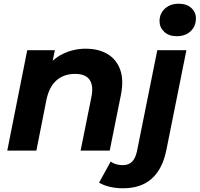

<svg xmlns="http://www.w3.org/2000/svg" viewBox="-20 -807 1070 1029"><path d="M439 -546Q508 -546 556 -517.5Q604 -489 624 -434Q644 -379 628 -298L568 0H412L470 -288Q482 -347 460.5 -379Q439 -411 382 -411Q323 -411 283.5 -377Q244 -343 229 -273L175 0H19L126 -538H274L243 -386L221 -432Q260 -491 317.5 -518.5Q375 -546 439 -546ZM640 202Q602 202 569.5 194.5Q537 187 511 172L573 59Q600 78 638 78Q670 78 688.5 59Q707 40 715 -1L823 -538H979L872 -5Q831 202 640 202ZM927 -613Q885 -613 860 -636.5Q835 -660 835 -694Q835 -734 863.5 -760.5Q892 -787 938 -787Q980 -787 1005 -764.5Q1030 -742 1030 -709Q1030 -666 1001.5 -639.5Q973 -613 927 -613Z"/></svg>

Font: Montserrat Thin
Style: Bold Italic
Weight: 700
Italic angle: -11.3°
Version: Version 9.000